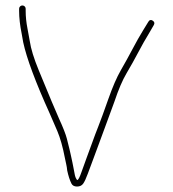

<svg xmlns="http://www.w3.org/2000/svg" viewBox="-20 -707 634 703"><path d="M62 -687C58.7 -687 55.8 -685.8 53.5 -683.5C51.2 -681.2 50 -678.3 50 -675V-667C50 -641.8 53.2 -613.8 59.5 -583C61.8 -571.7 63.7 -561.3 65 -552C77.6 -493.4 109.9 -406.6 162 -291.5C170 -273.8 179.3 -252.3 190 -226.8C200.7 -201.4 209.9 -168.8 217.5 -129C219.2 -120.3 220.8 -112.5 222.5 -105.5C224.2 -98.5 225.3 -91 226 -83C230.3 -63.2 235.4 -47.2 241.5 -35C245.2 -27.7 252 -24 262 -24C272 -24 279.5 -27.5 284.5 -34.5C289.5 -41.5 295.2 -53.7 301.5 -71C307.8 -88.3 314.2 -105.3 320.5 -122C326.8 -138.7 333.5 -156.7 340.5 -176C347.5 -195.3 355 -215.7 363 -237C371 -258.3 383 -291 399 -335C413.7 -379 428.5 -413.7 443.5 -439C458.5 -464.3 472.7 -489.7 486 -515C499.3 -540.3 512.3 -563.3 525 -584L543 -615C547 -621.7 545.7 -627.2 539 -631.5C532.3 -635.8 527 -634.3 523 -627L504 -596C491.3 -575.3 478.3 -552.3 465 -527C451.7 -501.7 437.5 -476 422.5 -450C407.5 -424 392.2 -388.7 376.5 -344C360.8 -299.3 348.8 -266.5 340.5 -245.5C332.2 -224.5 324.5 -204.2 317.5 -184.5C310.5 -164.8 303.8 -146.7 297.5 -130C291.2 -113.3 284.7 -95.5 278.2 -76.5C271.6 -57.5 266.6 -48 263 -48H262L258.2 -54.3C255.6 -58.4 252.9 -69.5 250 -87.5C248.7 -95.8 247.2 -103.5 245.5 -110.5C243.8 -117.5 241.9 -126.3 239.8 -137C237.7 -147.6 232.7 -168.4 224.8 -199.3C220.7 -215.4 211.1 -239.9 196.1 -272.7C185.6 -295.8 160.7 -355 121.6 -450.3C104 -493.1 93.1 -528.5 89 -556.5C87.7 -565.5 84.8 -581 80.5 -603C76.2 -625 74 -646.3 74 -667V-675C74 -678.3 72.8 -681.2 70.5 -683.5C68.2 -685.8 65.3 -687 62 -687Z"/></svg>

Font: Proton
Style: SeBd
Weight: 500
Version: Version 1.017